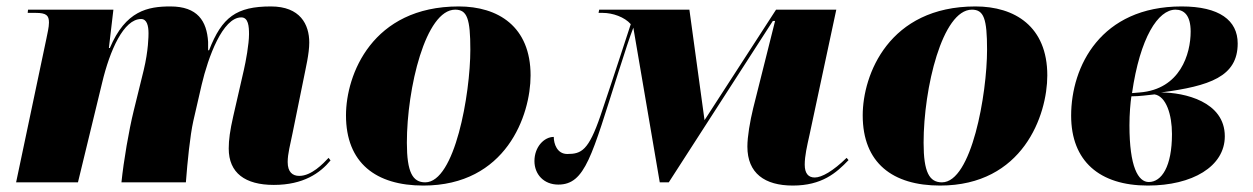

<svg xmlns="http://www.w3.org/2000/svg" viewBox="-20 -566 3889 596"><path d="M830 8C922 8 974 -29 1006 -68L1000 -76C983 -58 947 -20 909 -20C888 -20 873 -32 873 -63C873 -89 881 -117 888 -152L922 -319C929 -355 940 -399 940 -434C940 -490 912 -546 821 -546C714 -546 669 -513 629 -410H626V-436C622 -501 593 -546 509 -546C439 -546 370 -533 321 -417H318L332 -536H67L66 -526H91C124 -526 132 -518 132 -496C132 -481 127 -462 124 -446L30 0H222L297 -309C321 -410 364 -507 418 -507C436 -507 441 -486 441 -463C441 -456 441 -410 426 -348L395 -222C380 -161 364 -68 357 0H557C562 -65 570 -145 580 -190L606 -303C626 -388 671 -512 729 -512C751 -512 753 -484 753 -460C753 -429 743 -375 737 -349L704 -205C694 -161 690 -132 690 -105C690 -29 741 8 830 8Z M1294 10C1551 10 1627 -208 1627 -332C1627 -484 1526 -546 1404 -546C1135 -546 1054 -334 1054 -208C1054 -60 1147 10 1294 10ZM1300 0C1261 0 1243 -31 1243 -123C1243 -292 1301 -536 1393 -536C1430 -536 1440 -508 1440 -412C1440 -274 1392 0 1300 0Z M2441 10C2531 10 2576 -29 2614 -69L2608 -76C2566 -35 2531 -15 2509 -15C2489 -15 2478 -28 2478 -55C2478 -82 2485 -112 2493 -148L2576 -536H2389L2167 -193L2120 -536H1840L1838 -526H1851C1882 -526 1919 -513 1938 -491C1925 -452 1894 -355 1844 -207C1807 -99 1785 -88 1741 -88C1709 -88 1699 -120 1699 -141C1669 -141 1639 -110 1639 -66C1639 -25 1668 7 1713 7C1797 7 1817 -83 1899 -340C1921 -409 1935 -452 1946 -480L2028 0H2056L2379 -501H2386L2318 -230C2308 -189 2300 -142 2300 -111C2300 -28 2354 10 2441 10Z M2898 10C3155 10 3231 -208 3231 -332C3231 -484 3130 -546 3008 -546C2739 -546 2658 -334 2658 -208C2658 -60 2751 10 2898 10ZM2904 0C2865 0 2847 -31 2847 -123C2847 -292 2905 -536 2997 -536C3034 -536 3044 -508 3044 -412C3044 -274 2996 0 2904 0Z M3543 10C3681 10 3782 -49 3782 -143C3782 -251 3656 -279 3584 -279C3735 -299 3822 -328 3822 -431C3822 -503 3765 -546 3648 -546C3397 -546 3305 -360 3305 -207C3305 -66 3393 10 3543 10ZM3518 -279 3494 -277C3519 -450 3575 -536 3629 -536C3655 -536 3676 -519 3676 -468C3676 -399 3644 -289 3518 -279ZM3546 -1C3513 -1 3486 -48 3486 -177C3486 -213 3489 -247 3492 -267C3518 -267 3544 -271 3564 -273C3600 -267 3618 -210 3618 -150C3618 -49 3586 -1 3546 -1Z"/></svg>

Font: Noto Serif Display Black
Style: Italic
Weight: 900
Italic angle: -12°
Designer: Monotype Design Team
Foundry: Monotype Imaging Inc.
Version: Version 2.009